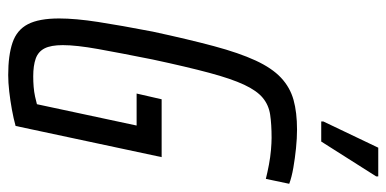

<svg xmlns="http://www.w3.org/2000/svg" viewBox="-257 -677 942 468"><g transform="rotate(90 214.0 -443.0)"><path d="M163 8Q115 8 84 -2.5Q53 -13 39 -40Q25 -67 25 -116Q25 -156 33.5 -211Q42 -266 57 -344Q76 -432 92.5 -493.5Q109 -555 127.5 -595Q146 -635 169.5 -657Q193 -679 223.5 -687.5Q254 -696 296 -696Q317 -696 341.5 -693.5Q366 -691 389 -687Q412 -683 428 -677L416 -620Q400 -624 381.5 -627.5Q363 -631 345.5 -632.5Q328 -634 316 -634Q283 -634 259.5 -630.5Q236 -627 218.5 -612.5Q201 -598 186.5 -567Q172 -536 157.5 -482Q143 -428 125 -344Q109 -264 99.5 -211Q90 -158 90 -125Q90 -96 98 -80.5Q106 -65 123 -59Q140 -53 166 -53Q179 -53 191.5 -54Q204 -55 215.5 -57.5Q227 -60 234 -62L286 -305H208L222 -366H363L287 -10Q269 -5 247 -1Q225 3 203 5.5Q181 8 163 8ZM276 -755V-760L340 -894H410V-889L325 -755Z"/></g></svg>

Font: Saira ExtraCondensed
Style: Italic
Weight: 400
Width: 2
Italic angle: -12°
Designer: Hector Gatti with collaboration of the Omnibus-Type team
Foundry: Omnibus-Type
Version: Version 1.101